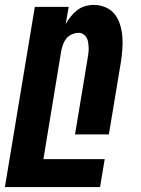

<svg xmlns="http://www.w3.org/2000/svg" viewBox="-56 -548 576 783"><path d="M-36 215 86 -520H224L212 -450Q221 -466 233 -481Q245 -496 259.5 -507Q274 -518 291.5 -523Q309 -528 326 -528Q352 -528 375 -518Q398 -508 412.5 -489Q427 -470 434 -446.5Q441 -423 443 -398Q445 -373 443 -347Q441 -321 437 -295L388 0H250L302 -314Q304 -325 305 -335Q306 -345 305.5 -355.5Q305 -366 303.5 -376Q302 -386 297 -394.5Q292 -403 284 -408.5Q276 -414 265 -414Q252 -414 238.5 -408.5Q225 -403 216 -392.5Q207 -382 202 -369Q197 -356 194 -342L121 101H371L352 215Z"/></svg>

Font: Iosevka Heavy
Style: Italic
Weight: 900
Italic angle: -9°
Monospace: yes
Designer: Belleve Invis
Foundry: Belleve Invis
Version: Version 32.5.0; ttfautohint (v1.8.4)